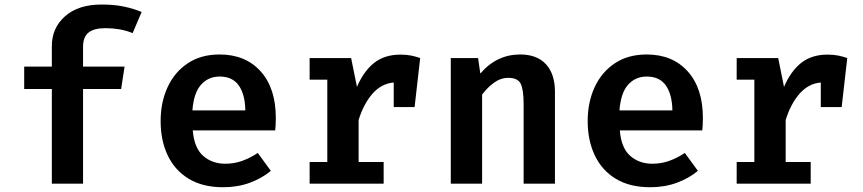

<svg xmlns="http://www.w3.org/2000/svg" viewBox="-20 -794 3732 830"><path d="M419.5 -774.4Q473.8 -774.4 515.6 -765.6Q557.4 -756.9 592.3 -742.1L553.3 -650.8Q526.2 -662.1 496.4 -667.2Q466.7 -672.3 436.9 -672.3Q386.2 -672.3 362.6 -653.1Q339 -633.8 339 -591.8V-506.2H518.5L503.6 -409.2H339V0H204.1V-409.2H84.6V-506.2H204.1V-594.9Q204.1 -673.3 261.3 -723.8Q318.5 -774.4 419.5 -774.4Z M813.3 -230.3Q819.5 -153.8 858.5 -120Q897.4 -86.2 953.3 -86.2Q992.3 -86.2 1026.7 -98.5Q1061 -110.8 1094.4 -132.8L1150.8 -55.4Q1112.8 -23.6 1060.3 -4.1Q1007.7 15.4 944.6 15.4Q856.4 15.4 796.2 -21Q735.9 -57.4 705.1 -122.1Q674.4 -186.7 674.4 -270.8Q674.4 -351.8 704.4 -416.9Q734.4 -482.1 791.5 -520.3Q848.7 -558.5 929.2 -558.5Q1041 -558.5 1106.7 -485.6Q1172.3 -412.8 1172.3 -284.1Q1172.3 -254.4 1169.7 -230.3ZM929.7 -463.1Q880.5 -463.1 849 -427.7Q817.4 -392.3 811.8 -316.9H1040.5Q1039.5 -385.6 1012.3 -424.4Q985.1 -463.1 929.7 -463.1Z M1318.5 0V-93.8H1394.9V-449.7H1318.5V-543.1H1497.9L1523.1 -418.5Q1552.8 -487.2 1597.9 -522.6Q1643.1 -557.9 1711.3 -557.9Q1737.4 -557.9 1757.4 -553.8Q1777.4 -549.7 1796.4 -543.1L1772.3 -331.3H1682.1V-437.4Q1629.2 -432.8 1590.8 -389.5Q1552.3 -346.2 1530.3 -275.4V-93.8H1638.5V0Z M1928.7 0V-543.1H2046.7L2056.4 -475.9Q2126.7 -558.5 2228.7 -558.5Q2301.5 -558.5 2340.3 -516.2Q2379 -473.8 2379 -397.4V0H2243.6V-344.6Q2243.6 -406.2 2231 -431.8Q2218.5 -457.4 2177.4 -457.4Q2144.1 -457.4 2115.4 -436.4Q2086.7 -415.4 2064.1 -385.1V0Z M2659.5 -230.3Q2665.6 -153.8 2704.6 -120Q2743.6 -86.2 2799.5 -86.2Q2838.5 -86.2 2872.8 -98.5Q2907.2 -110.8 2940.5 -132.8L2996.9 -55.4Q2959 -23.6 2906.4 -4.1Q2853.8 15.4 2790.8 15.4Q2702.6 15.4 2642.3 -21Q2582.1 -57.4 2551.3 -122.1Q2520.5 -186.7 2520.5 -270.8Q2520.5 -351.8 2550.5 -416.9Q2580.5 -482.1 2637.7 -520.3Q2694.9 -558.5 2775.4 -558.5Q2887.2 -558.5 2952.8 -485.6Q3018.5 -412.8 3018.5 -284.1Q3018.5 -254.4 3015.9 -230.3ZM2775.9 -463.1Q2726.7 -463.1 2695.1 -427.7Q2663.6 -392.3 2657.9 -316.9H2886.7Q2885.6 -385.6 2858.5 -424.4Q2831.3 -463.1 2775.9 -463.1Z M3164.6 0V-93.8H3241V-449.7H3164.6V-543.1H3344.1L3369.2 -418.5Q3399 -487.2 3444.1 -522.6Q3489.2 -557.9 3557.4 -557.9Q3583.6 -557.9 3603.6 -553.8Q3623.6 -549.7 3642.6 -543.1L3618.5 -331.3H3528.2V-437.4Q3475.4 -432.8 3436.9 -389.5Q3398.5 -346.2 3376.4 -275.4V-93.8H3484.6V0Z"/></svg>

Font: Fira Code SemiBold
Style: Regular
Weight: 600
Designer: Carrois Corporate, Edenspiekermann AG, Nikita Prokopov
Foundry: Carrois Corporate, Edenspiekermann AG, Nikita Prokopov
Version: Version 6.002